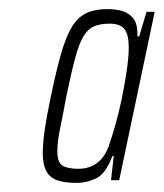

<svg xmlns="http://www.w3.org/2000/svg" viewBox="-20 -717 360 422"><path d="M150 -315Q123 -315 106.5 -320.5Q90 -326 82 -340.5Q74 -355 74 -381Q74 -402 78.5 -433Q83 -464 92 -506Q104 -564 115 -601.5Q126 -639 139 -659.5Q152 -680 170.5 -688.5Q189 -697 216 -697Q233 -697 248 -693Q263 -689 273 -676.5Q283 -664 282 -637H286L302 -691H320L242 -321H224L230 -374H227Q212 -334 190.5 -324.5Q169 -315 150 -315ZM152 -346Q176 -346 193 -358.5Q210 -371 219 -396Q225 -413 233 -440.5Q241 -468 247.5 -499.5Q254 -531 258.5 -561.5Q263 -592 263 -613Q263 -641 253.5 -653Q244 -665 221 -665Q201 -665 187.5 -659.5Q174 -654 164 -638Q154 -622 145.5 -590.5Q137 -559 126 -506Q118 -463 112 -434Q106 -405 106 -385Q106 -360 117.5 -353Q129 -346 152 -346Z"/></svg>

Font: Saira ExtraCondensed Thin
Style: Italic
Weight: 250
Width: 2
Italic angle: -12°
Designer: Hector Gatti with collaboration of the Omnibus-Type team
Foundry: Omnibus-Type
Version: Version 1.101